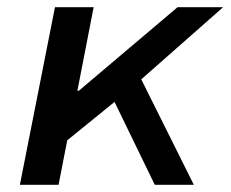

<svg xmlns="http://www.w3.org/2000/svg" viewBox="-20 -511 640 531"><path d="M35 0 132 -491H239L194 -260H198L471 -491H597L336 -261L166 -123L142 0ZM290 -243 359 -315 516 0H408Z"/></svg>

Font: Source Code Pro ExtraLight SemiBold
Style: Italic
Weight: 600
Italic angle: -11°
Monospace: yes
Version: Version 1.016;hotconv 1.0.116;makeotfexe 2.5.65601